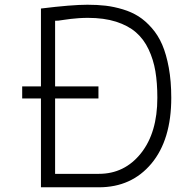

<svg xmlns="http://www.w3.org/2000/svg" viewBox="-20 -795 801 815"><path d="M153.8 0V-377H74.2V-428.2H153.8V-758.8Q284.2 -774.9 351.1 -774.9Q393.1 -774.9 428.5 -770.8Q463.9 -766.6 501.2 -755.4Q538.6 -744.1 567.9 -725.6Q597.2 -707 624 -676.5Q650.9 -646 668.5 -605.5Q686 -564.9 696.5 -507.6Q707 -450.2 707 -379.9Q707 -201.7 622.8 -100.8Q538.6 0 399.9 0ZM397.9 -428.2V-377H213.9V-57.1H399.9Q508.8 -57.1 578.4 -144.5Q647.9 -231.9 647.9 -379.9Q647.9 -442.9 639.6 -492.4Q631.3 -542 610.8 -585.4Q590.3 -628.9 557.1 -657.7Q523.9 -686.5 472.7 -702.9Q421.4 -719.2 353 -719.2Q334 -719.2 313.5 -717.8Q293 -716.3 281 -714.8Q269 -713.4 252.2 -710.9Q235.4 -708.5 231.9 -708Q230 -707 213.9 -707V-428.2Z"/></svg>

Font: Junction Light
Style: Regular
Weight: 300
Designer: Caroline Hadilaksono
Foundry: Caroline Hadilaksono
Version: Version 1.002